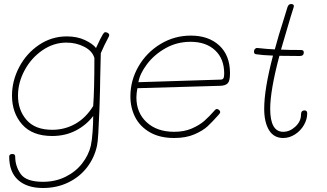

<svg xmlns="http://www.w3.org/2000/svg" viewBox="-20 -690 1637 960"><path d="M526 -515Q526 -510 523 -505Q500 -462 484 -424L481 -298Q481 -277 480 -238Q479 -199 478 -171L477 -140Q474 -65 471.5 -22.5Q469 20 465 39Q452 99 415 147Q378 195 321 222.5Q264 250 195 250Q115 250 70.5 210Q26 170 26 93Q26 80 42 80Q56 80 56 93Q56 141 83.5 180Q111 219 195 219Q257 219 307.5 194Q358 169 390.5 127.5Q423 86 434 39Q440 12 443 -31.5Q446 -75 446 -110Q411 -64 358.5 -37Q306 -10 241 -10Q142 -10 91 -67.5Q40 -125 40 -212Q40 -286 76 -354.5Q112 -423 175 -465.5Q238 -508 314 -508Q366 -508 405 -489.5Q444 -471 460 -450Q484 -502 494 -518Q497 -523 500 -526Q503 -529 507 -529Q513 -529 519.5 -525Q526 -521 526 -515ZM446 -160Q452 -240 452 -400Q442 -435 401.5 -456Q361 -477 312 -477Q248 -477 192 -438.5Q136 -400 103 -338.5Q70 -277 70 -212Q70 -139 113 -90Q156 -41 241 -41Q304 -41 357 -71Q410 -101 446 -160Z M632 -208Q632 -288 672.5 -358Q713 -428 782.5 -470Q852 -512 934 -512Q1023 -512 1076.5 -462.5Q1130 -413 1130 -324Q1130 -286 1119 -274Q1108 -262 1082 -261L667 -249Q662 -222 662 -203Q662 -126 713.5 -78.5Q765 -31 851 -31Q901 -31 939 -47.5Q977 -64 1001.5 -85.5Q1026 -107 1056 -141Q1060 -145 1064 -145Q1070 -145 1075.5 -140Q1081 -135 1081 -130Q1081 -124 1073 -116Q1042 -81 1018.5 -59Q995 -37 952.5 -18.5Q910 0 851 0Q779 0 729.5 -28.5Q680 -57 656 -104Q632 -151 632 -208ZM1084 -292Q1093 -292 1097 -298.5Q1101 -305 1101 -322Q1101 -396 1055.5 -438.5Q1010 -481 933 -481Q864 -481 807 -448.5Q750 -416 714.5 -368.5Q679 -321 672 -279Z M1516 -123Q1516 -93 1499.5 -64.5Q1483 -36 1455 -18Q1427 0 1396 0Q1349 0 1325 -39.5Q1301 -79 1301 -146Q1301 -245 1345 -412Q1290 -414 1259 -419Q1250 -421 1250 -431Q1250 -441 1255.5 -446Q1261 -451 1267 -450Q1323 -444 1354 -443Q1372 -511 1402 -604L1417 -653Q1422 -670 1436 -670Q1443 -670 1447 -666Q1451 -662 1448 -653L1433 -605L1385 -442Q1418 -440 1485 -440Q1499 -440 1499 -428Q1499 -410 1479 -410Q1412 -410 1377 -411Q1331 -238 1331 -146Q1331 -31 1396 -31Q1429 -31 1457 -57Q1485 -83 1485 -117Q1485 -138 1503 -138Q1516 -138 1516 -123Z"/></svg>

Font: Mali ExtraLight
Style: Italic
Weight: 275
Italic angle: -10°
Version: Version 1.000; ttfautohint (v1.6)